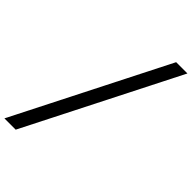

<svg xmlns="http://www.w3.org/2000/svg" viewBox="-332 -932 1215 1215"><g transform="rotate(45 275.0 -325.0)"><path d="M-34 185 483 -835H584L67 185Z"/></g></svg>

Font: Lode Dark
Style: Bold Italic
Weight: 700
Italic angle: -11°
Monospace: yes
Designer: Belleve Invis
Foundry: Belleve Invis
Version: Version 29.2.0; ttfautohint (v1.8.3)